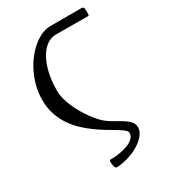

<svg xmlns="http://www.w3.org/2000/svg" viewBox="-219 -795 1002 1131"><g transform="rotate(-30 282.0 -229.5)"><path d="M400.9 88.9Q400.9 78.1 386 66.2Q371.1 54.2 346.4 39.3Q321.8 24.4 290.5 5.9Q259.3 -12.7 226.3 -36.4Q193.4 -60.1 162.1 -89.4Q130.9 -118.7 106.2 -155.3Q81.5 -191.9 66.7 -236.3Q51.8 -280.8 51.8 -334.5Q51.8 -380.4 62.7 -424.6Q73.7 -468.8 92.8 -508.3Q111.8 -547.9 137.2 -580.8Q162.6 -613.8 191.2 -637.7Q219.7 -661.6 250.2 -675Q280.8 -688.5 309.6 -688.5H524.9Q531.7 -688.5 535.6 -682.9Q539.6 -677.2 539.6 -659.2V-638.7Q539.6 -634.3 538.1 -631.1Q536.6 -627.9 530.8 -627.9Q522.9 -627.9 507.6 -627.9Q492.2 -627.9 472.9 -628.2Q453.6 -628.4 431.6 -628.4Q409.7 -628.4 388.2 -628.7Q366.7 -628.9 347.4 -628.9Q328.1 -628.9 314.5 -628.9Q278.8 -628.9 249.5 -606.9Q220.2 -585 199 -546.1Q177.7 -507.3 166 -453.9Q154.3 -400.4 154.3 -337.4Q154.3 -311 162.1 -281.7Q169.9 -252.4 182.9 -223.1Q195.8 -193.8 212.4 -165.8Q229 -137.7 246.8 -113.8Q264.6 -89.8 282 -71.3Q299.3 -52.7 314 -42.5Q341.3 -22.9 367.7 -8.8Q394 5.4 414.6 19Q435.1 32.7 447.8 48.3Q460.4 64 460.4 86.4Q460.4 109.9 442.9 133.5Q425.3 157.2 395.3 177Q365.2 196.8 325.7 210.4Q286.1 224.1 242.2 228Q226.1 228 224.6 222.2Q223.1 216.8 220.5 208.5Q217.8 200.2 217.3 181.6Q217.3 169.4 225.1 169.4H240.7Q248 169.4 262.9 168Q277.8 166.5 295.7 163.1Q313.5 159.7 332 154.1Q350.6 148.4 366 139.4Q381.3 130.4 391.1 117.9Q400.9 105.5 400.9 88.9Z"/></g></svg>

Font: Cardo
Style: Bold
Weight: 700
Designer: David J. Perry
Foundry: David J. Perry
Version: Version 1.0011